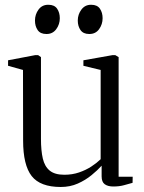

<svg xmlns="http://www.w3.org/2000/svg" viewBox="-20 -754 589 785"><path d="M443 8.5Q421 8.5 408.2 -0.8Q395.5 -10 395.5 -33V-76.5Q379 -58 354.2 -37.8Q329.5 -17.5 298 -3.5Q266.5 10.5 228.5 10.5Q144.5 10.5 109.5 -34.2Q74.5 -79 74.5 -179.5L74 -468L13 -485V-507.5L123.5 -528.5H136L147.5 -520.5V-186Q147.5 -138.5 155 -106Q162.5 -73.5 183.2 -56.5Q204 -39.5 243 -39.5Q275.5 -39.5 303.2 -49Q331 -58.5 353.2 -73Q375.5 -87.5 391.5 -103V-468L321 -485V-507.5L439.5 -528.5H451.5L465 -520.5V-31.5H522.5L522 -6.5Q506 -2 487 3.2Q468 8.5 443 8.5ZM169.5 -615Q145 -615 134 -631Q123 -647 123 -670Q123 -695 137.5 -714.8Q152 -734.5 177 -734.5H178Q202.5 -734.5 213.5 -718.5Q224.5 -702.5 224.5 -679.5Q224.5 -654.5 210 -634.8Q195.5 -615 170.5 -615ZM344.5 -615Q320.5 -615 309.2 -631Q298 -647 298 -670Q298 -695 312.8 -714.8Q327.5 -734.5 352 -734.5H353Q377.5 -734.5 388.5 -718.5Q399.5 -702.5 399.5 -679.5Q399.5 -654.5 385.2 -634.8Q371 -615 345.5 -615Z"/></svg>

Font: Merriweather 96pt Light
Style: Regular
Weight: 300
Version: Version 2.100